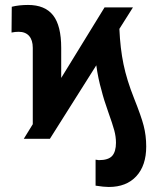

<svg xmlns="http://www.w3.org/2000/svg" viewBox="-20 -558 643 772"><path d="M75.7 0 111.8 -58.6V-365.7Q111.8 -396.5 97.2 -413.3Q82.5 -430.2 54.7 -430.2Q41.5 -430.2 26.4 -427.2L27.3 -530.8Q56.6 -538.1 92.8 -538.1Q160.6 -538.1 193.4 -496.6Q226.1 -455.1 226.1 -365.2V-244.6L400.4 -528.3H514.6L460 -441.9Q463.4 -363.3 476.6 -299.8Q489.7 -236.3 519 -162.8Q548.3 -89.4 557.6 -52.7Q567.9 -13.2 567.9 31.2Q567.9 107.4 528.1 150.6Q488.3 193.8 417.5 193.8Q397.5 193.8 364.3 188.5V84L377.4 85.9Q416 85.9 431.2 68.6Q446.3 51.3 446.3 16.1Q446.3 -8.3 439.5 -33.7Q432.6 -59.1 414.8 -108.9Q397 -158.7 388.2 -194.8Q374.5 -241.7 367.2 -295.4L180.7 0Z"/></svg>

Font: Roboto Condensed
Style: Bold
Weight: 700
Designer: Google
Version: Version 2.134; 2016